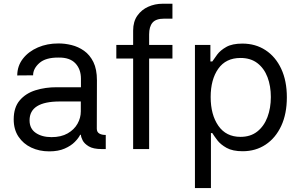

<svg xmlns="http://www.w3.org/2000/svg" viewBox="-20 -781 1574 1006"><path d="M237.9 12.1Q186.1 12.1 143.8 -7.8Q101.6 -27.7 76.7 -65.2Q51.8 -102.6 51.8 -155.5Q51.8 -218.4 83.5 -255.3Q115.1 -292.3 166.5 -308.2Q218 -324.2 277.7 -323.9H404.1V-368.6Q404.1 -418.3 375 -449.2Q345.9 -480.1 287.6 -479.4Q219.5 -480.1 186.4 -450.8Q153.4 -421.5 153.4 -386.4L70.3 -385.7Q70.7 -435.7 100.1 -473.5Q129.6 -511.4 178.6 -532.5Q227.6 -553.6 286.2 -553.3Q319.6 -553.6 354.9 -544.9Q390.3 -536.2 420.5 -514.9Q450.6 -493.6 469.3 -456Q487.9 -418.3 487.9 -360.1L487.2 -107.2Q487.2 -89.1 500 -81.5Q512.8 -73.9 533.4 -73.9H534.1V0H512.8Q468.4 0 445 -14.2Q421.5 -28.4 412.8 -46Q404.1 -63.6 404.1 -73.9V-74.6H399.9Q391.7 -57.5 371.8 -37.3Q351.9 -17 318.7 -2.5Q285.5 12.1 237.9 12.1ZM250 -62.5Q300.1 -62.5 334.3 -82Q368.6 -101.6 386 -132.5Q403.4 -163.4 403.4 -197.4V-249.3H293.3Q134.9 -249.3 134.9 -150.6Q134.9 -106.9 167.4 -84.7Q199.9 -62.5 250 -62.5Z M883.5 -545.5V-474.4H761.4V0H677.6V-474.4H589.5V-545.5H677.6V-620.7Q677.6 -667.6 699.6 -698.9Q721.6 -730.1 756.7 -745.7Q791.9 -761.4 831 -761.4H883.5V-683.2H839.5Q796.9 -683.2 779.1 -662.3Q761.4 -641.3 761.4 -600.9V-545.5Z M1001.4 204.5V-545.5H1082.4V-458.8H1092.3Q1101.6 -473 1118.1 -495.2Q1134.6 -517.4 1165.7 -535Q1196.7 -552.6 1250 -552.6Q1318.9 -552.6 1371.4 -518.1Q1424 -483.7 1453.5 -420.5Q1483 -357.2 1483 -271.3Q1483 -184.7 1453.5 -121.3Q1424 -57.9 1371.8 -23.3Q1319.6 11.4 1251.4 11.4Q1198.9 11.4 1167.3 -6.2Q1135.7 -23.8 1118.6 -46.3Q1101.6 -68.9 1092.3 -83.8H1085.2V204.5ZM1083.8 -272.7Q1083.8 -180 1124.1 -122Q1164.4 -63.9 1240.1 -63.9Q1292.6 -63.9 1327.9 -91.8Q1363.3 -119.7 1381.2 -167.1Q1399.1 -214.5 1399.1 -272.7Q1399.1 -330.3 1381.6 -376.6Q1364 -422.9 1328.7 -450.1Q1293.3 -477.3 1240.1 -477.3Q1163.4 -477.3 1123.6 -420.8Q1083.8 -364.3 1083.8 -272.7Z"/></svg>

Font: Inter Zeller
Style: Regular
Weight: 400
Designer: Rasmus Andersson; Joe Bland
Foundry: zeller
Version: Version 3.015;git-dec3a8cb1